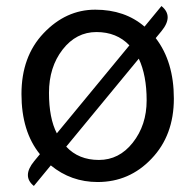

<svg xmlns="http://www.w3.org/2000/svg" viewBox="-20 -589 646 635"><path d="M142 -282Q142 -198 168 -148L408 -439Q366 -483 299 -483Q232 -483 187 -425Q142 -367 142 -282ZM92 26Q52 -6 93 -56L112 -79Q51 -154 51 -278Q51 -402 124 -479Q198 -557 295 -557Q393 -557 458 -501L514 -569Q555 -536 514 -486L495 -463Q555 -385 555 -263Q555 -141 481 -64Q408 13 303 13Q215 13 148 -42ZM199 -104Q240 -60 307 -60Q374 -60 419 -117Q465 -175 465 -257Q465 -340 439 -395Z"/></svg>

Font: Swei Toothpaste CJK TC
Style: Regular
Weight: 400
Version: Version 1.0